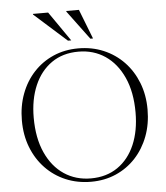

<svg xmlns="http://www.w3.org/2000/svg" viewBox="-61 -989 911 1053"><g transform="rotate(-5 394.0 -462.5)"><path d="M390.5 -725Q466 -725 529.8 -698Q593.5 -671 640.8 -621.8Q688 -572.5 714.2 -505.5Q740.5 -438.5 740.5 -358.5Q740.5 -278 715 -210.8Q689.5 -143.5 643.5 -94Q597.5 -44.5 535 -17.2Q472.5 10 398.5 10Q323 10 259 -17Q195 -44 147.8 -93.5Q100.5 -143 74.5 -210Q48.5 -277 48.5 -357Q48.5 -437 73.8 -504.2Q99 -571.5 145 -621Q191 -670.5 253.5 -697.8Q316 -725 390.5 -725ZM398.5 -8.5Q484.5 -8.5 546.2 -51.2Q608 -94 640.8 -170.5Q673.5 -247 673.5 -348Q673.5 -460 637 -540.5Q600.5 -621 536.8 -664Q473 -707 390 -707Q303.5 -707 242 -664Q180.5 -621 147.5 -544.5Q114.5 -468 114.5 -367Q114.5 -255 151 -174.5Q187.5 -94 251.5 -51.2Q315.5 -8.5 398.5 -8.5ZM356.5 -772H338.5L160 -931.5V-935H243.5ZM476.5 -772H462L343.5 -931.5V-935H413Z"/></g></svg>

Font: Newsreader 72pt Light
Style: Regular
Weight: 300
Designer: Hugues Gentile
Foundry: Production Type
Version: Version 1.003; ttfautohint (v1.8.3)